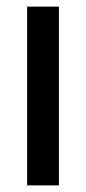

<svg xmlns="http://www.w3.org/2000/svg" viewBox="-20 -560 261 580"><path d="M158 0H62V-540H158Z"/></svg>

Font: Noto Sans Thai Looped ExtraCondensed Medium
Style: Regular
Weight: 500
Width: 2
Designer: Sasikarn Vongin, Ben Mitchell
Foundry: The Fontpad Ltd
Version: Version 1.001; ttfautohint (v1.8.4.7-5d5b)